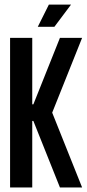

<svg xmlns="http://www.w3.org/2000/svg" viewBox="-20 -826 382 846"><path d="M127 -366.2 244.1 -659.2H341.8L210 -329.6L341.8 0H244.1L127 -293H122.1V0H24.4V-659.2H122.1V-366.2ZM195.3 -805.7H293L219.7 -708H146.5Z"/></svg>

Font: Alegre Sans
Style: Regular
Weight: 400
Width: 3
Designer: GrandChaos9000
Version: Version 1.2.6 - August 1, 2014